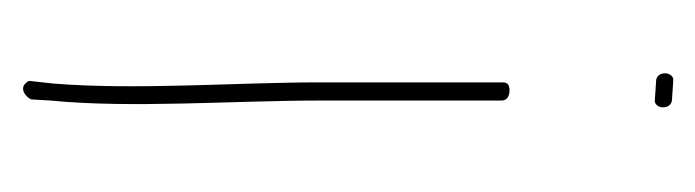

<svg xmlns="http://www.w3.org/2000/svg" viewBox="-242 -426 612 169"><g transform="rotate(-90 64.5 -341.0)"><path d="M55 -64C55 -59 58 -56 62 -56L77 -55H78C81 -54 85 -57 85 -62C85 -67 82 -70 78 -70L63 -71H62C59 -72 55 -69 55 -64ZM61 -206C61 -202 64 -199 70 -199C75 -199 77 -201 77 -205V-366C77 -439 70 -528 76 -601L78 -619C78 -621 79 -622 77 -624C72 -631 64 -625 62 -620L61 -603C54 -532 61 -442 61 -366Z"/></g></svg>

Font: Stray Cat
Style: ExLtExt
Weight: 200
Version: Version 1.0